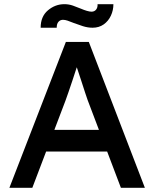

<svg xmlns="http://www.w3.org/2000/svg" viewBox="-20 -901 740 921"><path d="M25 0 296 -700H406L675 0H560L400 -422Q397 -429 388.5 -456Q380 -483 369 -516Q358 -549 349 -576.5Q340 -604 337 -612L360 -613Q354 -596 345.5 -570Q337 -544 327.5 -515Q318 -486 309 -460.5Q300 -435 294 -418L135 0ZM145 -174 185 -278H503L549 -174ZM333 -791Q316 -798 304 -802Q292 -806 282 -806Q269 -806 260.5 -796.5Q252 -787 252 -768H175Q175 -822 210 -851.5Q245 -881 289 -881Q310 -881 330 -874Q350 -867 369 -859Q383 -853 396.5 -849Q410 -845 419 -845Q433 -845 441 -855Q449 -865 448 -881H524Q524 -852 512 -826Q500 -800 477.5 -784Q455 -768 424 -768Q401 -768 377.5 -775.5Q354 -783 333 -791Z"/></svg>

Font: Mach
Style: Regular
Weight: 400
Version: Version 1.002